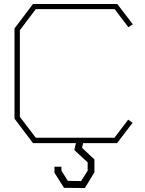

<svg xmlns="http://www.w3.org/2000/svg" viewBox="-20 -720 728 966"><path d="M625 -118 647 -102 569 0H398L393 24L455 82V147L407 226L302 225L254 149V119H289V138L321 190L388 191L421 139V97L354 35L362 0H146L53 -123V-577L146 -700H570L648 -598L626 -583L557 -674H160L80 -568V-132L160 -27H556Z"/></svg>

Font: Turret Road ExtraLight
Style: Regular
Weight: 275
Designer: Noponies
Foundry: Noponies
Version: Version 1.001; ttfautohint (v1.8)